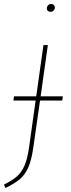

<svg xmlns="http://www.w3.org/2000/svg" viewBox="-48 -744 355 959"><path d="M263 -242H152L118 -5Q109 58 92.5 94Q76 130 50.5 151.5Q25 173 -21 195L-28 178Q12 158 35.5 138Q59 118 74 84Q89 50 97 -7L130 -242H19L22 -263H133L169 -519H191L155 -263H266ZM186 -702Q186 -711 192 -717.5Q198 -724 207 -724Q216 -724 221 -719Q226 -714 226 -706Q226 -698 220 -691.5Q214 -685 204 -685Q196 -685 191 -689.5Q186 -694 186 -702Z"/></svg>

Font: FiraGO Thin
Style: Italic
Weight: 100
Italic angle: -8°
Designer: bBox Type GmbH
Foundry: bBox Type GmbH
Version: Version 1.001